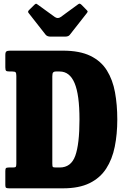

<svg xmlns="http://www.w3.org/2000/svg" viewBox="-20 -1026 674 1046"><path d="M9 -17V-94Q9 -106 12.5 -109.8Q16 -113.5 28 -113.5H51Q64 -113.5 66.5 -118Q69 -122.5 69 -136V-612Q69 -627 65.2 -631.8Q61.5 -636.5 47 -636.5H34.5Q18 -636.5 13.5 -640.2Q9 -644 9 -659V-726.5Q9 -741.5 14.8 -745.8Q20.5 -750 35.5 -750H323Q414 -750 472.2 -721.8Q530.5 -693.5 562.2 -642.5Q594 -591.5 606.5 -523.2Q619 -455 619 -375Q619 -295 605.2 -226.8Q591.5 -158.5 558.5 -107.5Q525.5 -56.5 468 -28.2Q410.5 0 323 0H31Q19 0 14 -2.5Q9 -5 9 -17ZM286.5 -113.5H305Q367 -113.5 390 -177Q413 -240.5 413 -375Q413 -510.5 386.2 -573.5Q359.5 -636.5 305 -636.5H283.5Q274.5 -636.5 269.8 -631.8Q265 -627 265 -610V-135Q265 -119.5 268 -116.5Q271 -113.5 286.5 -113.5ZM228.5 -837 136 -955Q129 -962.5 138.5 -971.5L168 -1000.5Q174.5 -1006 176.8 -1005.8Q179 -1005.5 186 -1000.5L278.5 -933.5Q295 -922 311 -933.5L405.5 -1002.5Q411.5 -1007 415.2 -1005.8Q419 -1004.5 424.5 -999.5L451 -972.5Q457 -966.5 457.5 -963.8Q458 -961 453 -954.5L360 -836Q353 -826.5 334 -826.5H255.5Q237 -826.5 228.5 -837Z"/></svg>

Font: Besley* Condensed Heavy
Style: Regular
Weight: 800
Width: 3
Designer: Owen Earl
Foundry: indestructible type*
Version: Version 3.000; ttfautohint (v1.8.3)